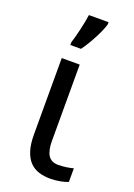

<svg xmlns="http://www.w3.org/2000/svg" viewBox="-148 -824 624 892"><g transform="rotate(20 163.5 -378.0)"><path d="M168.9 -535.2V-158.2Q168.9 -110.8 184.3 -86.9Q199.7 -63 234.9 -63Q243.7 -63 254.6 -64Q265.6 -64.9 275.9 -66.4Q286.1 -67.9 294.9 -69.8Q303.7 -71.8 308.1 -73.2V-5.9Q301.8 -2.9 291.7 0Q281.7 2.9 270 5.1Q258.3 7.3 245.6 8.5Q232.9 9.8 221.2 9.8Q190.9 9.8 165 2Q139.2 -5.9 120.4 -24.9Q101.6 -43.9 90.8 -76.4Q80.1 -108.9 80.1 -158.2V-535.2ZM96.7 -619.1Q101.6 -633.8 106.4 -652.6Q111.3 -671.4 116 -691.2Q120.6 -710.9 124.5 -730.5Q128.4 -750 130.4 -766.1H227.5V-755.9Q224.6 -744.1 216.6 -725.1Q208.5 -706.1 197.5 -684.8Q186.5 -663.6 173.8 -642.6Q161.1 -621.6 149.4 -606H96.7Z"/></g></svg>

Font: Droid Sans
Style: Regular
Weight: 400
Foundry: Ascender Corporation
Version: Version 1.00 build 114